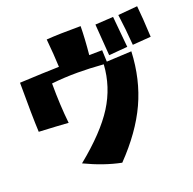

<svg xmlns="http://www.w3.org/2000/svg" viewBox="-148 -962 1179 1170"><g transform="rotate(-20 442.0 -376.5)"><path d="M217 -22Q386 -159 462.5 -280Q539 -401 548 -544Q456 -551 381 -551Q293 -551 212 -542Q212 -402 225 -282Q158 -287 35 -293Q30 -395 30 -613Q194 -621 286 -623Q283 -702 273 -805Q352 -811 495 -811Q494 -730 484 -627L568 -628L571 -553L733 -561Q725 -382 657 -234.5Q589 -87 449 58Q338 36 217 -22ZM734 -796 860 -807Q868 -733 874 -604L755 -595Q747 -702 734 -796ZM700 -796Q703 -769 716 -626L719 -595L598 -585L583 -789Z"/></g></svg>

Font: Otomanopee
Style: Regular
Weight: 400
Designer: Das Ende der Wildnis
Foundry: Gutenberg Labo
Version: Version 3.000